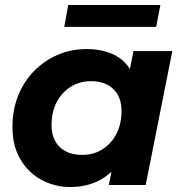

<svg xmlns="http://www.w3.org/2000/svg" viewBox="-20 -743 730 771"><path d="M262 8Q200 8 147 -20.5Q94 -49 62 -103Q30 -157 30 -233Q30 -301 52.5 -358Q75 -415 116 -457Q157 -499 211 -522.5Q265 -546 327 -546Q394 -546 442 -521Q490 -496 513.5 -443.5Q537 -391 530 -308Q525 -213 491 -141.5Q457 -70 399.5 -31Q342 8 262 8ZM310 -121Q356 -121 391.5 -143.5Q427 -166 447.5 -205.5Q468 -245 468 -298Q468 -353 435.5 -385Q403 -417 345 -417Q300 -417 264 -394.5Q228 -372 207.5 -332.5Q187 -293 187 -240Q187 -185 219.5 -153Q252 -121 310 -121ZM417 0 438 -107 473 -267 494 -427 516 -538H672L565 0ZM238 -635 254 -723H624L607 -635Z"/></svg>

Font: Montserrat Thin
Style: Bold Italic
Weight: 700
Italic angle: -11.3°
Version: Version 9.000